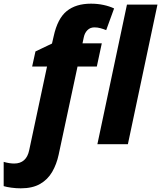

<svg xmlns="http://www.w3.org/2000/svg" viewBox="-125 -785 877 1045"><path d="M-12 240Q-37 240 -63 236.5Q-89 233 -105 228V96Q-74 105 -48 105Q19 105 34 32L131 -423H50L68 -505L158 -548L167 -587Q188 -684 238 -724.5Q288 -765 370 -765Q406 -765 438.5 -758Q471 -751 496 -739L453 -621Q438 -627 422 -631.5Q406 -636 389 -636Q366 -636 351 -621Q336 -606 331 -582L324 -549H429L402 -423H297L194 58Q183 109 159 150.5Q135 192 93.5 216Q52 240 -12 240ZM405 0 566 -760H732L571 0Z"/></svg>

Font: Noto Sans ExtraBold
Style: Italic
Weight: 800
Italic angle: -12°
Designer: Monotype Design Team
Foundry: Monotype Imaging Inc.
Version: Version 2.013; ttfautohint (v1.8.4.7-5d5b)